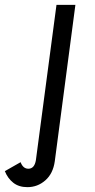

<svg xmlns="http://www.w3.org/2000/svg" viewBox="-143 -520 393 792"><path d="M-123 186 -58 149Q-48 176 -26 176Q-1 176 5 141L90 -500H168L83 145Q76 196 44 224Q12 252 -30 252Q-65 252 -88 234Q-111 216 -123 186Z"/></svg>

Font: Bellota Text
Style: Bold Italic
Weight: 700
Italic angle: -7.5°
Designer: Kemie Guaida
Foundry: Kemie Guaida
Version: Version 4.001